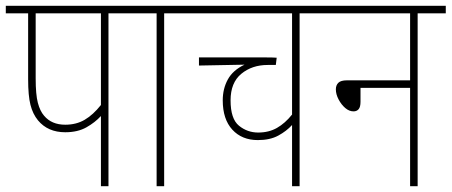

<svg xmlns="http://www.w3.org/2000/svg" viewBox="-20 -642 1557 662"><path d="M354 -596V0H328V-242Q308 -220 278 -203Q248 -186 205 -186Q145 -186 111 -227Q93 -249 85 -280.5Q77 -312 77 -369V-596H0V-622H450V-596ZM328 -596H103V-372Q103 -316 110.5 -287.5Q118 -259 132 -243Q158 -212 205 -212Q243 -212 272 -229Q301 -246 328 -280Z M546 -596V0H520V-596H437V-622H643V-596Z M1110 -596H1013V0H987V-211Q968 -190 939.5 -174.5Q911 -159 869 -159Q814 -159 781 -195Q748 -231 748 -296Q748 -336 765.5 -368Q783 -400 823 -419L666 -416V-444H851Q875 -444 898 -444Q921 -444 934 -443L931 -418H903Q849 -418 812 -387.5Q775 -357 775 -296Q775 -232 804 -208.5Q833 -185 870 -185Q907 -185 935 -201Q963 -217 987 -247V-596H630V-622H1110Z M1097 -622H1517V-596H1420V0H1394V-339H1223V-291Q1223 -273 1216.5 -265.5Q1210 -258 1199 -258Q1184 -258 1170.5 -269.5Q1157 -281 1147.5 -299Q1138 -317 1138 -334Q1138 -348 1146.5 -356.5Q1155 -365 1176 -365H1394V-596H1097Z"/></svg>

Font: Noto Sans Devanagari UI Condensed Thin
Style: Regular
Weight: 100
Width: 3
Designer: Jelle Bosma - Monotype Design Team
Foundry: Monotype Imaging Inc.
Version: Version 2.004; ttfautohint (v1.8.4.7-5d5b)